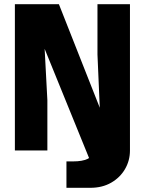

<svg xmlns="http://www.w3.org/2000/svg" viewBox="-20 -718 690 916"><path d="M409 46 193 -485 206 -240V0H51V-698H261L456 -204L445 -458V-698H600V0ZM297 178V52H329Q373 52 398 40Q423 28 423 -12V-83H600V0Q600 48 576.5 88.5Q553 129 510.5 153.5Q468 178 411 178Z"/></svg>

Font: Azeret Mono Thin
Style: Bold
Weight: 700
Version: Version 1.002